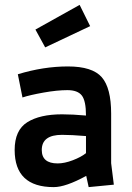

<svg xmlns="http://www.w3.org/2000/svg" viewBox="-20 -755 540 786"><path d="M216 -86Q244 -86 278 -99Q312 -112 332 -128V-198Q272 -203 234 -203Q151 -203 151 -141Q151 -86 216 -86ZM200 11Q40 11 40 -141Q40 -222 91.5 -254.5Q143 -287 234 -287Q277 -287 332 -282Q332 -342 315 -364Q298 -386 256 -386Q214 -386 158 -376Q102 -366 72 -356L53 -451Q158 -483 258 -483Q358 -483 396.5 -439Q435 -395 435 -290V-87L446 1L343 11L333 -35Q249 11 200 11ZM125 -634 306 -735 349 -648 165 -561Z"/></svg>

Font: Lekton
Style: Bold
Weight: 700
Designer: Paolo Mazzetti, Luciano Perondi, Raffaele Flato, Elena Papassissa, Emilio Macchia, Michela Povoleri, Tobias Seemiller, R
Version: Version 34.000